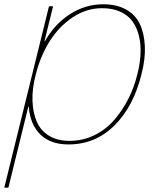

<svg xmlns="http://www.w3.org/2000/svg" viewBox="-52 -659 721 889"><path d="M584 -314.9Q596.2 -362.8 598.6 -406.7Q601.1 -450.7 592 -490Q583 -529.3 562.7 -558.3Q542.5 -587.4 506.3 -604.2Q470.2 -621.1 420.9 -621.1Q348.6 -621.1 285.2 -579.1Q221.7 -537.1 178.5 -468.8Q135.3 -400.4 113.8 -314.9Q96.2 -248 98.4 -191.7Q100.6 -135.3 118.9 -94.2Q137.2 -53.2 175.8 -30Q214.4 -6.8 270 -6.8Q331.5 -6.8 385 -33Q438.5 -59.1 476.8 -103.5Q515.1 -147.9 542.2 -201.4Q569.3 -254.9 584 -314.9ZM603 -314.9Q566.4 -166 478 -78.1Q389.6 9.8 265.1 9.8Q182.1 9.8 135 -36.1Q87.9 -82 81.1 -165H79.1L-13.2 210H-32.2L174.8 -629.9H193.8L153.8 -467.8H155.8Q200.7 -547.4 271.7 -593.3Q342.8 -639.2 425.8 -639.2Q487.8 -639.2 531.2 -615.2Q574.7 -591.3 595.2 -548.3Q615.7 -505.4 618.7 -445.8Q621.6 -386.2 603 -314.9Z"/></svg>

Font: Sinkin Sans 100 Thin Italic
Style: Regular
Weight: 100
Italic angle: -112°
Designer: Keith Bates
Foundry: K-Type
Version: Sinkin Sans (version 1.0)  by Keith Bates   •   © 2014   www